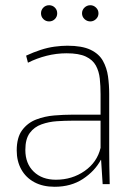

<svg xmlns="http://www.w3.org/2000/svg" viewBox="-20 -705 515 735"><path d="M189 10Q144 10 111.5 -7.5Q79 -25 61.5 -56.5Q44 -88 44 -129Q44 -179 65 -207Q86 -235 118.5 -247.5Q151 -260 187.5 -263Q224 -266 255 -266H365V-344Q365 -376 362 -404Q359 -432 347 -454Q335 -476 308.5 -488.5Q282 -501 235 -501Q196 -501 158.5 -491.5Q121 -482 87 -465L80 -492Q108 -505 135.5 -514Q163 -523 189.5 -526.5Q216 -530 238 -530Q294 -530 326.5 -514.5Q359 -499 374 -472Q389 -445 393.5 -412.5Q398 -380 398 -346V-133Q398 -105 398.5 -68Q399 -31 400 0H373L367 -93H366Q343 -50 297.5 -20Q252 10 189 10ZM194 -17Q256 -17 304 -50.5Q352 -84 365 -139V-243H255Q229 -243 198 -241Q167 -239 139 -229Q111 -219 94 -196Q77 -173 77 -131Q77 -79 109 -48Q141 -17 194 -17ZM168 -623Q155 -623 146 -632Q137 -641 137 -654Q137 -667 146 -676Q155 -685 168 -685Q181 -685 190 -676Q199 -667 199 -654Q199 -641 190 -632Q181 -623 168 -623ZM326 -623Q313 -623 303.5 -632Q294 -641 294 -654Q294 -667 303.5 -676Q313 -685 326 -685Q338 -685 347.5 -676Q357 -667 357 -654Q357 -641 347.5 -632Q338 -623 326 -623Z"/></svg>

Font: Murecho Thin ExtraLight
Style: Regular
Weight: 250
Version: Version 1.010